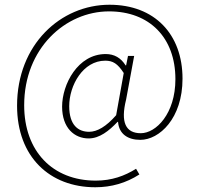

<svg xmlns="http://www.w3.org/2000/svg" viewBox="-20 -648 842 810"><path d="M382 142C450 142 512 124 568 88L554 64C506 94 452 114 384 114C202 114 82 -10 82 -204C82 -444 256 -600 440 -600C610 -600 720 -490 720 -314C720 -168 638 -86 574 -86C510 -86 488 -132 512 -228L546 -412H520L512 -372H510C490 -404 462 -420 426 -420C308 -420 242 -292 242 -198C242 -108 294 -64 354 -64C400 -64 440 -96 476 -134H478C482 -82 520 -58 572 -58C652 -58 750 -148 750 -316C750 -504 632 -628 442 -628C236 -628 52 -460 52 -202C52 14 190 142 382 142ZM356 -92C310 -92 272 -120 272 -200C272 -288 330 -392 424 -392C456 -392 476 -380 502 -340L470 -162C428 -114 390 -92 356 -92Z"/></svg>

Font: Source Sans Pro ExtraLight
Style: Regular
Weight: 200
Designer: Paul D. Hunt
Foundry: Adobe Systems Incorporated
Version: Version 3.006;hotconv 1.0.111;makeotfexe 2.5.65597